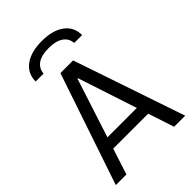

<svg xmlns="http://www.w3.org/2000/svg" viewBox="-256 -1003 1113 1113"><g transform="rotate(-45 300.0 -447.0)"><path d="M16 0 248 -686H352L585 0H494L299 -593H295L103 0ZM122 -160V-230H475V-160ZM112 -753Q112 -819 163 -856.5Q214 -894 303 -894Q392 -894 442.5 -856.5Q493 -819 493 -753H428Q425 -793 393 -815Q361 -837 302 -837Q243 -837 211.5 -815Q180 -793 177 -753Z"/></g></svg>

Font: Chivo Mono Medium Light
Style: Regular
Weight: 300
Monospace: yes
Version: Version 1.008